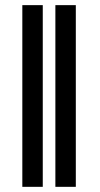

<svg xmlns="http://www.w3.org/2000/svg" viewBox="-20 -723 387 743"><path d="M145.5 0H66.4V-703.1H145.5ZM273.4 0H194.3V-703.1H273.4Z"/></svg>

Font: Pretendard GOV Medium
Style: Regular
Weight: 500
Designer: Base glyphs from Inter by Rasmus Andersson; Hangeul glyphs from Noto Sans CJK(Source Han Sans) by Jang Soo-young and Kan
Foundry: Kil Hyung-jin
Version: Version 1.309